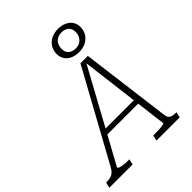

<svg xmlns="http://www.w3.org/2000/svg" viewBox="-318 -1125 1268 1268"><g transform="rotate(-45 315.5 -491.0)"><path d="M189 -294H488L490 -258H171ZM422 -703 433 -705 81 -60Q79 -54 90 -49Q101 -44 120.5 -41.5Q140 -39 163 -39H176L167 0H-50L-41 -39H-35Q-6 -39 15 -49Q36 -59 54 -93L396 -716H465L546 -85Q549 -56 566 -47.5Q583 -39 611 -39H616L607 0H390L399 -39H413Q436 -39 456.5 -40Q477 -41 489.5 -44Q502 -47 503 -49ZM452 -949Q428 -949 410.5 -939Q393 -929 384 -911Q375 -893 375 -870Q375 -840 393.5 -823.5Q412 -807 443 -807Q467 -807 484 -817Q501 -827 510.5 -845Q520 -863 520 -886Q520 -917 501 -933Q482 -949 452 -949ZM442 -774Q409 -774 383 -785.5Q357 -797 342.5 -819Q328 -841 328 -870Q328 -903 343.5 -928Q359 -953 387 -967.5Q415 -982 452 -982Q485 -982 511 -970Q537 -958 551.5 -936.5Q566 -915 566 -886Q566 -854 550.5 -828.5Q535 -803 507.5 -788.5Q480 -774 442 -774Z"/></g></svg>

Font: Roboto Serif Thin
Style: Italic
Weight: 250
Italic angle: -10°
Version: Version 1.007